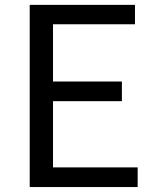

<svg xmlns="http://www.w3.org/2000/svg" viewBox="-20 -753 628 773"><path d="M99.6 0V-733.4H523.4V-655.3H193.4V-424.8H470.7V-345.7H193.4V-79.1H534.2V0Z"/></svg>

Font: Nasu
Style: Regular
Weight: 400
Designer: Ryoko NISHIZUKA (kana &amp; ideographs); Paul D. Hunt (Latin, Greek &amp; Cyrillic); Wenlong ZHANG (bopomofo); Sandoll C
Version: Version 2014.1215